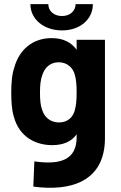

<svg xmlns="http://www.w3.org/2000/svg" viewBox="-20 -704 579 922"><path d="M231 -7C288 -7 325 -27 348 -59V-45C348 63 271 89 145 71L140 192C315 216 484 171 484 -41V-513H348V-465C323 -500 284 -521 228 -521C137 -521 73 -466 49 -381C37 -347 34 -302 34 -260C34 -222 36 -178 46 -145C73 -43 155 -7 231 -7ZM126 -684C126 -612 190 -558 278 -558C365 -558 426 -612 426 -684H343C343 -651 315 -627 278 -627C239 -627 212 -651 212 -684ZM172 -259C172 -295 175 -322 183 -343C194 -378 220 -405 262 -405C303 -405 332 -378 340 -342C345 -322 348 -302 348 -260C348 -218 345 -198 340 -178C332 -143 307 -116 263 -116C220 -116 192 -143 182 -178C175 -195 172 -223 172 -259Z"/></svg>

Font: Vanilla Cream ExtraBold
Style: Regular
Weight: 800
Designer: Jeremy Tribby, Jinavaṁso
Foundry: Tribby Type
Version: Version 1.422;Glyphs 3.1.2 (3151)